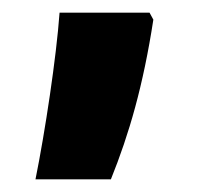

<svg xmlns="http://www.w3.org/2000/svg" viewBox="-20 -200 321 303"><path d="M216 -180H74C69 -110 51 9 36 83H155C184 11 206 -65 222 -169Z"/></svg>

Font: Noto Sans Tamil UI ExtraCondensed ExtraBold
Style: Regular
Weight: 800
Width: 2
Designer: Jelle Bosma - Monotype Design Team
Foundry: Monotype Imaging Inc.
Version: Version 2.004